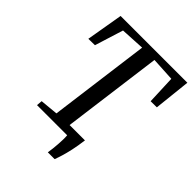

<svg xmlns="http://www.w3.org/2000/svg" viewBox="-248 -877 1168 1168"><g transform="rotate(45 336.0 -293.0)"><path d="M371 156.5Q374 139 376.2 118.5Q378.5 98 380 77Q381.5 56 382 36.2Q382.5 16.5 381 0L331.5 -54.5H479.5Q472.5 -1.5 463.8 38.5Q455 78.5 446.2 107.2Q437.5 136 429.5 156.5ZM121.5 0 124.5 -37 240.5 -48 326.5 -699.5 170.5 -691 113 -507 57 -506 97.5 -743H672L646.5 -506L593.5 -505.5L586 -691L432.5 -699.5L346.5 -48L466 -37L463 0Z"/></g></svg>

Font: Merriweather 48pt
Style: Italic
Weight: 400
Italic angle: -7.8°
Version: Version 2.101